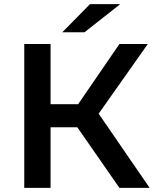

<svg xmlns="http://www.w3.org/2000/svg" viewBox="-20 -914 762 934"><path d="M356 -295H226V0H98V-700H226V-407H360L561 -700H699L460 -361L708 0H561ZM418 -894H565L391 -757H283Z"/></svg>

Font: CMG Sans SemiBold
Style: Regular
Weight: 600
Designer: Julieta Ulanovsky
Foundry: Julieta Ulanovsky
Version: Version 7.200